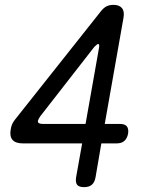

<svg xmlns="http://www.w3.org/2000/svg" viewBox="-20 -760 640 790"><path d="M332 -250 387 -561Q389 -571 388 -575Q387 -579 384 -579Q382 -579 378.5 -576.5Q375 -574 368 -567L146 -282Q142 -276 139.5 -271.5Q137 -267 136 -263Q135 -256 140.5 -253Q146 -250 158 -250ZM293 -30 318 -170H74Q44 -170 31.5 -184.5Q19 -199 24 -227Q26 -240 30 -249Q34 -258 41 -267L397 -716Q407 -728 418.5 -734Q430 -740 447 -740Q471 -740 482 -726.5Q493 -713 488 -686L411 -250H474Q494 -250 502 -240Q510 -230 507 -210Q503 -190 491.5 -180Q480 -170 460 -170H397L373 -30Q369 -9 357.5 0.5Q346 10 326 10Q305 10 297.5 0.5Q290 -9 293 -30Z"/></svg>

Font: Maple Mono NL Light
Style: Italic
Weight: 300
Italic angle: -10°
Monospace: yes
Designer: subframe7536
Version: Version 7.000